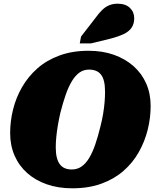

<svg xmlns="http://www.w3.org/2000/svg" viewBox="-20 -1003 858 1040"><path d="M371 17Q296 17 234 -4.5Q172 -26 127.5 -65.5Q83 -105 59 -160Q35 -215 35 -282Q35 -347 51 -411Q67 -475 100 -532Q133 -589 183 -633Q233 -677 302.5 -702.5Q372 -728 460 -728Q536 -728 597.5 -706Q659 -684 703.5 -644.5Q748 -605 772 -550.5Q796 -496 796 -429Q796 -364 780 -300Q764 -236 731.5 -178.5Q699 -121 648.5 -77Q598 -33 529 -8Q460 17 371 17ZM462 -626Q433 -626 410.5 -610Q388 -594 369.5 -563.5Q351 -533 336 -490Q321 -447 307 -392Q299 -357 293.5 -324.5Q288 -292 285 -261.5Q282 -231 282 -205Q282 -172 288 -149Q294 -126 305 -112Q316 -98 332 -91.5Q348 -85 369 -85Q398 -85 421 -100.5Q444 -116 462.5 -146.5Q481 -177 496 -220.5Q511 -264 524 -318Q533 -353 538.5 -386Q544 -419 546.5 -449Q549 -479 549 -506Q549 -539 543.5 -562Q538 -585 527 -599Q516 -613 499.5 -619.5Q483 -626 462 -626ZM498 -907Q516 -932 533.5 -949Q551 -966 571.5 -974.5Q592 -983 617 -983Q660 -983 683.5 -960.5Q707 -938 707 -904Q707 -875 693.5 -854Q680 -833 651 -819Q622 -805 576 -793L473 -768H412L419 -805Z"/></svg>

Font: Roboto Serif 20pt Black
Style: Italic
Weight: 900
Italic angle: -10°
Version: Version 1.008